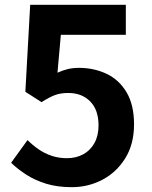

<svg xmlns="http://www.w3.org/2000/svg" viewBox="-20 -761 630 795"><path d="M277 14Q218 14 172 0Q126 -14 90 -37Q54 -60 26 -87L94 -181Q115 -160 139.5 -143Q164 -126 193.5 -116Q223 -106 257 -106Q295 -106 324.5 -122Q354 -138 371 -168.5Q388 -199 388 -242Q388 -306 353.5 -341Q319 -376 263 -376Q231 -376 208 -367.5Q185 -359 152 -338L85 -381L105 -741H501V-617H232L218 -460Q240 -470 261 -475Q282 -480 307 -480Q369 -480 421 -455.5Q473 -431 504 -379Q535 -327 535 -246Q535 -164 498.5 -105.5Q462 -47 403.5 -16.5Q345 14 277 14Z"/></svg>

Font: Noto Sans HK Thin
Style: Bold
Weight: 700
Version: Version 2.004-H2;hotconv 1.0.118;makeotfexe 2.5.65603